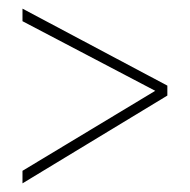

<svg xmlns="http://www.w3.org/2000/svg" viewBox="-20 -575 439 444"><path d="M32 -151 367 -354V-377L32 -555V-526L339 -365L32 -180Z"/></svg>

Font: Noto Sans Malayalam ExtraCondensed Thin
Style: Regular
Weight: 100
Width: 2
Designer: Jelle Bosma - Monotype Design Team
Foundry: Monotype Imaging Inc.
Version: Version 2.104